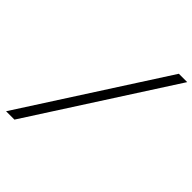

<svg xmlns="http://www.w3.org/2000/svg" viewBox="-244 -914 1135 1135"><g transform="rotate(45 323.0 -346.5)"><path d="M11.2 92.8 576.7 -786.1H646.5L81.1 92.8Z"/></g></svg>

Font: Cascadia Mono Light
Style: Italic
Weight: 300
Italic angle: -10°
Monospace: yes
Designer: Aaron Bell
Foundry: Saja Typeworks
Version: Version 2404.023; ttfautohint (v1.8.4)